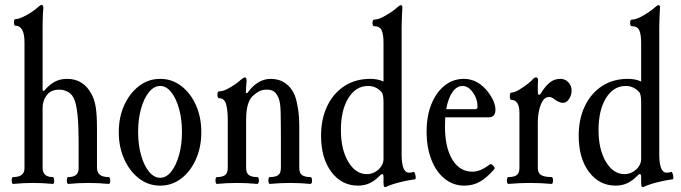

<svg xmlns="http://www.w3.org/2000/svg" viewBox="-20 -747 2779 784"><path d="M34 4Q30 4 28.5 -3Q27 -10 28.5 -17Q30 -24 34 -24Q80 -24 80 -60V-574Q80 -642 43 -642Q37 -642 37 -655.5Q37 -669 43 -669Q55 -669 74 -678Q93 -687 109.5 -698Q126 -709 133 -716Q145 -727 150 -727Q157 -727 157 -713Q155 -690 154.5 -670.5Q154 -651 154 -634V-377L160 -376Q179 -399 201.5 -412Q224 -425 254 -425Q320 -425 353 -364Q366 -341 371 -309Q376 -277 376 -224V-62Q376 -24 423 -24Q428 -24 429.5 -17Q431 -10 429.5 -3Q428 4 423 4Q403 2 382.5 1Q362 0 341 0Q321 0 300.5 1Q280 2 259 4Q255 4 253.5 -3Q252 -10 253.5 -17Q255 -24 259 -24Q301 -24 301 -59V-173Q301 -234 297 -273.5Q293 -313 286 -334Q277 -361 259 -371Q241 -381 222 -381Q188 -381 171 -358.5Q154 -336 154 -307V-62Q154 -24 195 -24Q199 -24 200.5 -17Q202 -10 201 -3Q200 4 195 4Q175 2 155 1Q135 0 115 0Q95 0 74.5 1Q54 2 34 4Z M634 11Q586 11 548 -18Q510 -47 487.5 -96.5Q465 -146 465 -207Q465 -269 487.5 -318Q510 -367 548 -396Q586 -425 634 -425Q682 -425 720 -396Q758 -367 780 -318Q802 -269 802 -207Q802 -146 780 -96.5Q758 -47 720 -18Q682 11 634 11ZM634 -21Q659 -21 679 -46Q699 -71 711 -113.5Q723 -156 723 -208Q723 -261 711 -303.5Q699 -346 679 -371Q659 -396 634 -396Q609 -396 588.5 -371Q568 -346 556 -303.5Q544 -261 544 -208Q544 -156 556 -113.5Q568 -71 588.5 -46Q609 -21 634 -21Z M866 4Q862 4 860.5 -3Q859 -10 860.5 -17Q862 -24 866 -24Q888 -24 899 -32Q910 -40 910 -62V-259Q910 -295 903.5 -320.5Q897 -346 874 -346Q870 -346 868.5 -353Q867 -360 868.5 -367Q870 -374 874 -374Q889 -374 907 -383Q925 -392 940.5 -403Q956 -414 963 -421Q975 -431 980 -431Q987 -431 987 -417Q986 -409 985 -392Q984 -375 984 -368L990 -367Q1031 -425 1086 -425Q1120 -425 1145.5 -407Q1171 -389 1184 -357Q1192 -335 1197 -303Q1202 -271 1202 -230V-62Q1202 -40 1213.5 -32Q1225 -24 1247 -24Q1252 -24 1253.5 -17Q1255 -10 1253.5 -3Q1252 4 1247 4Q1227 2 1206 1Q1185 0 1165 0Q1144 0 1123.5 1Q1103 2 1082 4Q1078 4 1076.5 -3Q1075 -10 1076.5 -17Q1078 -24 1082 -24Q1105 -24 1116 -32Q1127 -40 1127 -62V-176Q1127 -248 1126 -289Q1125 -330 1117 -348Q1108 -368 1097 -374.5Q1086 -381 1070 -381Q1051 -381 1039 -374.5Q1027 -368 1018 -360Q1002 -349 993.5 -324Q985 -299 985 -256V-62Q985 -40 996.5 -32Q1008 -24 1030 -24Q1035 -24 1036.5 -17Q1038 -10 1036.5 -3Q1035 4 1030 4Q1010 2 989.5 1Q969 0 948 0Q927 0 906.5 1Q886 2 866 4Z M1554 17Q1548 17 1547 11.5Q1546 6 1546 -7V-25Q1546 -36 1541 -36Q1536 -36 1530 -29Q1512 -10 1490.5 0.5Q1469 11 1442 11Q1375 11 1333 -45Q1291 -101 1291 -193Q1291 -262 1316.5 -314.5Q1342 -367 1387 -396Q1432 -425 1492 -425Q1523 -425 1546 -414V-572Q1546 -606 1538.5 -623Q1531 -640 1508 -640Q1501 -640 1501 -653.5Q1501 -667 1508 -667Q1523 -667 1542.5 -677Q1562 -687 1578.5 -698.5Q1595 -710 1601 -716Q1613 -726 1616 -726Q1623 -726 1623 -717Q1622 -694 1621 -675.5Q1620 -657 1620 -637V-114Q1620 -82 1627 -62Q1634 -42 1650 -42Q1657 -42 1661 -43Q1665 -44 1669 -45Q1672 -46 1674.5 -38.5Q1677 -31 1677.5 -23.5Q1678 -16 1675 -15Q1644 -11 1611 -2.5Q1578 6 1554 17ZM1478 -36Q1505 -36 1527 -56Q1546 -75 1546 -97V-330Q1546 -364 1537 -372Q1515 -396 1483 -396Q1433 -396 1402.5 -346.5Q1372 -297 1372 -216Q1372 -137 1402 -86.5Q1432 -36 1478 -36Z M1876 11Q1831 11 1796 -17Q1761 -45 1741.5 -95Q1722 -145 1722 -210Q1722 -273 1741.5 -321.5Q1761 -370 1795.5 -397.5Q1830 -425 1874 -425Q1932 -425 1974 -370Q2003 -330 2003 -299Q2003 -268 1976 -268H1798Q1797 -250 1797 -230Q1797 -145 1827 -95.5Q1857 -46 1909 -46Q1942 -46 1979 -75Q1985 -80 1993.5 -71Q2002 -62 1999 -57Q1968 -21 1939.5 -5Q1911 11 1876 11ZM1869 -396Q1845 -396 1827.5 -371Q1810 -346 1802 -301H1920Q1930 -301 1930 -311Q1930 -343 1911 -369.5Q1892 -396 1869 -396Z M2056 4Q2052 4 2050.5 -3Q2049 -10 2050.5 -17Q2052 -24 2056 -24Q2079 -24 2090 -32Q2101 -40 2101 -62V-285Q2101 -339 2068 -339Q2064 -339 2062.5 -346.5Q2061 -354 2062.5 -361.5Q2064 -369 2068 -369Q2081 -369 2100 -380.5Q2119 -392 2136 -405.5Q2153 -419 2157 -425Q2163 -431 2168 -431Q2177 -431 2177 -420Q2176 -409 2176 -398.5Q2176 -388 2176 -378Q2176 -360 2180 -360Q2186 -360 2190 -368Q2207 -396 2225.5 -410.5Q2244 -425 2268 -425Q2288 -425 2301 -411Q2314 -397 2314 -377Q2314 -358 2303.5 -342.5Q2293 -327 2279 -327Q2273 -327 2264.5 -330Q2256 -333 2246 -340Q2238 -347 2232.5 -349Q2227 -351 2222 -351Q2206 -351 2196 -335Q2186 -319 2181 -295Q2176 -271 2176 -245V-62Q2176 -40 2190 -32Q2204 -24 2232 -24Q2236 -24 2237.5 -17Q2239 -10 2237.5 -3Q2236 4 2232 4Q2210 2 2188.5 1Q2167 0 2144 0Q2122 0 2100.5 1Q2079 2 2056 4Z M2606 17Q2600 17 2599 11.5Q2598 6 2598 -7V-25Q2598 -36 2593 -36Q2588 -36 2582 -29Q2564 -10 2542.5 0.5Q2521 11 2494 11Q2427 11 2385 -45Q2343 -101 2343 -193Q2343 -262 2368.5 -314.5Q2394 -367 2439 -396Q2484 -425 2544 -425Q2575 -425 2598 -414V-572Q2598 -606 2590.5 -623Q2583 -640 2560 -640Q2553 -640 2553 -653.5Q2553 -667 2560 -667Q2575 -667 2594.5 -677Q2614 -687 2630.5 -698.5Q2647 -710 2653 -716Q2665 -726 2668 -726Q2675 -726 2675 -717Q2674 -694 2673 -675.5Q2672 -657 2672 -637V-114Q2672 -82 2679 -62Q2686 -42 2702 -42Q2709 -42 2713 -43Q2717 -44 2721 -45Q2724 -46 2726.5 -38.5Q2729 -31 2729.5 -23.5Q2730 -16 2727 -15Q2696 -11 2663 -2.5Q2630 6 2606 17ZM2530 -36Q2557 -36 2579 -56Q2598 -75 2598 -97V-330Q2598 -364 2589 -372Q2567 -396 2535 -396Q2485 -396 2454.5 -346.5Q2424 -297 2424 -216Q2424 -137 2454 -86.5Q2484 -36 2530 -36Z"/></svg>

Font: Junicode Two Beta Condensed
Style: Regular
Weight: 400
Width: 3
Designer: Peter S. Baker
Foundry: Briery Creek Software
Version: Version 1.053; ttfautohint (v1.8.4)